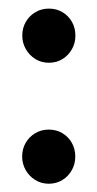

<svg xmlns="http://www.w3.org/2000/svg" viewBox="-20 -427 230 455"><path d="M95.5 8.4Q77.8 8.4 63.5 -0.5Q49.2 -9.3 40.9 -23.9Q32.5 -38.5 32.5 -55.9Q32.5 -74 40.9 -88.5Q49.2 -102.9 63.5 -111.4Q77.8 -119.9 95.5 -119.9Q113.7 -119.9 127.9 -111.4Q142 -102.9 150.2 -88.5Q158.4 -74 158.4 -55.9Q158.4 -38.5 150.3 -23.9Q142.1 -9.3 127.9 -0.4Q113.7 8.4 95.5 8.4ZM95.8 -278.3Q78.1 -278.3 63.8 -287.1Q49.5 -296 41.2 -310.6Q32.8 -325.2 32.8 -342.6Q32.8 -360.7 41.2 -375.2Q49.5 -389.6 63.8 -398.1Q78.1 -406.6 95.8 -406.6Q114 -406.6 128.2 -398.1Q142.3 -389.6 150.5 -375.2Q158.7 -360.7 158.7 -342.6Q158.7 -325.2 150.6 -310.6Q142.4 -296 128.2 -287.1Q114 -278.3 95.8 -278.3Z"/></svg>

Font: Fraunces 144pt S100 Black
Style: Regular
Weight: 900
Version: Version 1.000